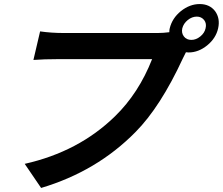

<svg xmlns="http://www.w3.org/2000/svg" viewBox="-20 -873 1100 948"><path d="M969 -693Q990 -710 995 -733Q1001 -757 988 -774Q974 -791 952 -791Q928 -791 907 -774Q886 -757 880 -733Q875 -710 888 -693Q901 -676 925 -676Q948 -676 969 -693ZM758 -710Q786 -710 816 -714Q816 -726 818 -733Q830 -783 873 -818Q917 -853 966 -853Q1015 -853 1042 -818Q1068 -782 1057 -733Q1046 -684 1003 -649Q960 -614 911 -614Q902 -614 898 -615L883 -585Q772 -345 649 -221Q458 -27 183 55L102 -64Q369 -124 548 -299Q665 -413 731 -581H265Q198 -581 145 -577L178 -718Q234 -710 295 -710Z"/></svg>

Font: KaiGen Gothic CN Bold
Style: Bold
Weight: 700
Designer: Ryoko NISHIZUKA  (kana & ideographs); Paul D. Hunt (Latin, Greek & Cyrillic); Wenlong ZHANG  (bopomofo); Sandoll Communi
Foundry: Adobe Systems Incorporated
Version: Version 1.002.20150501